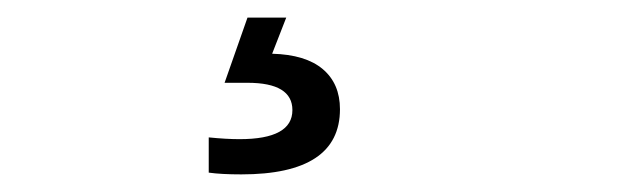

<svg xmlns="http://www.w3.org/2000/svg" viewBox="-20 -20 722 218"><path d="M217 136Q237 138 252 138Q312 138 312 105Q312 74 261 74Q259 74 258 74Q240 74 235 74L261 0H305L289 41Q327 42 346.5 58.5Q366 75 366 104Q366 178 254 178Q231 178 217 176Z"/></svg>

Font: Karmilla
Style: Regular
Weight: 400
Designer: Jonathan Pinhorn
Version: Version 1.000